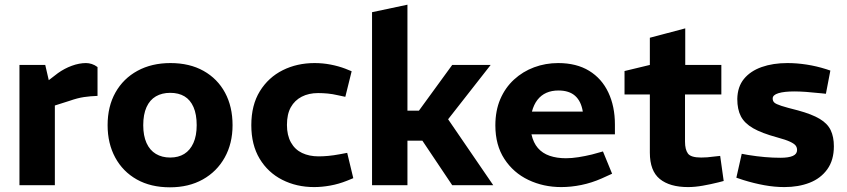

<svg xmlns="http://www.w3.org/2000/svg" viewBox="-20 -790 3614 819"><path d="M63 0V-513H173L188 -448L227 -478Q255 -498 286.5 -509.5Q318 -521 347 -521Q359 -521 371.5 -517Q384 -513 396 -504V-381Q366 -380 338.5 -376Q311 -372 277 -360L214 -340V0Z M705 9Q623 9 563.5 -24.5Q504 -58 471.5 -118Q439 -178 439 -256Q439 -336 472.5 -395.5Q506 -455 566.5 -488Q627 -521 707 -521Q789 -521 848.5 -487.5Q908 -454 940 -394.5Q972 -335 972 -256Q972 -178 938.5 -118Q905 -58 845 -24.5Q785 9 705 9ZM706 -118Q741 -118 766 -133.5Q791 -149 805 -180Q819 -211 819 -256Q819 -302 805.5 -333Q792 -364 767 -379Q742 -394 706 -394Q671 -394 645 -379Q619 -364 605 -333Q591 -302 591 -256Q591 -211 605 -180Q619 -149 645 -133.5Q671 -118 706 -118Z M1320 8Q1245 8 1184 -23Q1123 -54 1087.5 -113Q1052 -172 1052 -256Q1052 -342 1088.5 -401Q1125 -460 1186 -490.5Q1247 -521 1322 -521Q1357 -521 1390.5 -514.5Q1424 -508 1453 -497L1480 -486L1453 -377L1420 -384Q1399 -389 1378 -391Q1357 -393 1337 -393Q1297 -393 1267 -377.5Q1237 -362 1220.5 -332.5Q1204 -303 1204 -257Q1204 -213 1221 -182.5Q1238 -152 1268.5 -137.5Q1299 -123 1339 -123Q1358 -123 1380 -125Q1402 -127 1429 -132L1461 -138L1487 -30L1460 -19Q1425 -5 1389 1.5Q1353 8 1320 8Z M1567 0V-738L1718 -770V-318H1767L1909 -513H2073L1820 -190H1718V0ZM1909 0 1775 -200 1867 -317 2084 0Z M2374 8Q2298 8 2234 -22.5Q2170 -53 2131.5 -112Q2093 -171 2093 -255Q2093 -318 2114 -367Q2135 -416 2172.5 -450.5Q2210 -485 2258.5 -503Q2307 -521 2361 -521Q2439 -521 2493 -488Q2547 -455 2575 -395.5Q2603 -336 2603 -259V-217H2247Q2255 -181 2274.5 -158.5Q2294 -136 2324.5 -125.5Q2355 -115 2394 -115Q2419 -115 2447.5 -119.5Q2476 -124 2505 -131L2552 -144L2591 -49L2547 -29Q2504 -10 2460 -1Q2416 8 2374 8ZM2249 -314H2466Q2459 -358 2433.5 -381Q2408 -404 2362 -404Q2333 -404 2310.5 -394Q2288 -384 2272.5 -364Q2257 -344 2249 -314Z M2915 8Q2837 8 2794.5 -26.5Q2752 -61 2752 -139V-387H2644V-487L2752 -513V-629L2903 -669V-513H3057V-387H2902V-186Q2902 -152 2914.5 -135Q2927 -118 2971 -118Q2984 -118 2997 -119Q3010 -120 3024 -122L3052 -125L3067 -18L3044 -12Q3012 -4 2978 2Q2944 8 2915 8Z M3326 8Q3284 8 3240 0Q3196 -8 3151 -22L3121 -32L3144 -134L3171 -129Q3208 -123 3242.5 -120Q3277 -117 3309 -117Q3344 -117 3362 -125Q3380 -133 3380 -150Q3380 -161 3374 -169Q3368 -177 3350 -185.5Q3332 -194 3295 -204Q3229 -222 3192.5 -243Q3156 -264 3140.5 -293.5Q3125 -323 3125 -368Q3126 -420 3153.5 -453.5Q3181 -487 3229 -504Q3277 -521 3339 -521Q3379 -521 3421 -514.5Q3463 -508 3504 -495L3522 -489L3503 -390L3484 -392Q3447 -396 3418.5 -398Q3390 -400 3369 -400Q3325 -400 3300.5 -392.5Q3276 -385 3276 -370Q3276 -359 3283 -352.5Q3290 -346 3313 -338.5Q3336 -331 3384 -319Q3443 -303 3476.5 -283Q3510 -263 3523.5 -234.5Q3537 -206 3537 -166Q3537 -107 3509 -68Q3481 -29 3433.5 -10.5Q3386 8 3326 8Z"/></svg>

Font: REM SemiBold
Style: Regular
Weight: 600
Designer: Octavio Pardo
Foundry: Ashler Design
Version: Version 1.005;gftools[0.9.28]